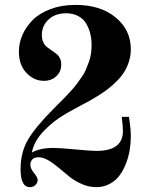

<svg xmlns="http://www.w3.org/2000/svg" viewBox="-20 -750 622 784"><path d="M506.8 -272.9Q514.2 -222.7 514.2 -193.8Q514.2 -165.5 509.5 -137.2Q504.9 -108.9 494.1 -81.3Q483.4 -53.7 467.5 -32.7Q451.7 -11.7 427.2 1.2Q402.8 14.2 373 14.2Q343.3 14.2 314.5 1.7Q285.6 -10.7 263.2 -28.8Q240.7 -46.9 219.7 -64.9Q198.7 -83 177.2 -95.5Q155.8 -107.9 137.2 -107.9Q120.6 -107.9 112.3 -99.4Q104 -90.8 104 -77.1Q104 -62 118.9 -43.7Q133.8 -25.4 133.8 -15.1Q133.8 -3.9 125 5.1Q116.2 14.2 102.1 14.2Q64 14.2 64 -59.1Q64 -127.9 94.2 -179.4Q124.5 -231 198.2 -305.2Q203.1 -310.5 221.7 -328.9Q240.2 -347.2 246.8 -354.2Q253.4 -361.3 269.5 -378.7Q285.6 -396 292.7 -406Q299.8 -416 312 -433.1Q324.2 -450.2 329.8 -463.6Q335.4 -477.1 342 -494.4Q348.6 -511.7 351.3 -529.5Q354 -547.4 354 -565.9Q354 -589.8 348.9 -611.3Q343.8 -632.8 332.5 -652.6Q321.3 -672.4 300 -684.1Q278.8 -695.8 250 -695.8Q205.6 -695.8 178.2 -670.4Q150.9 -645 150.9 -606.9Q150.9 -590.3 156.7 -577.6Q162.6 -564.9 171.4 -558.3Q180.2 -551.8 190.4 -544.4Q200.7 -537.1 209.5 -530.8Q218.3 -524.4 224.1 -513.2Q230 -502 230 -486.8Q230 -457 209.7 -438.5Q189.5 -419.9 159.2 -419.9Q118.7 -419.9 87.9 -452.4Q57.1 -484.9 57.1 -539.1Q57.1 -574.2 71.8 -607.7Q86.4 -641.1 114 -668.7Q141.6 -696.3 186.8 -713.1Q231.9 -730 288.1 -730Q390.6 -730 452.4 -678.7Q514.2 -627.4 514.2 -548.8Q514.2 -522.9 506.6 -499Q499 -475.1 487.3 -456.3Q475.6 -437.5 456.8 -418.7Q438 -399.9 420.2 -386.2Q402.3 -372.6 377.4 -357.2Q352.5 -341.8 333.5 -331.8Q314.5 -321.8 288.8 -307.9Q263.2 -293.9 248 -285.2Q197.8 -255.9 158.7 -215.1Q119.6 -174.3 109.9 -127Q142.6 -146 199.2 -146Q224.1 -146 286.9 -139.9Q349.6 -133.8 374 -133.8Q481.9 -133.8 481.9 -214.8Q481.9 -234.9 477.1 -272.9Z"/></svg>

Font: Flanker Steampunk
Style: Bold
Weight: 700
Designer: Alexey Kryukov, Leonardo Di Lena
Foundry: Alexey Kryukov, Leonardo Di Lena
Version: 1.210